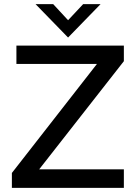

<svg xmlns="http://www.w3.org/2000/svg" viewBox="-20 -911 664 931"><path d="M310.1 -729 152.3 -891.1H237.8L310.1 -813L383.3 -891.1H467.8ZM37.6 0V-72.3L450.2 -601.1H59.6V-689.9H580.6V-614.3L169.9 -89.8H580.6V0Z"/></svg>

Font: HK Grotesk Medium
Style: Regular
Weight: 500
Designer: Alfredo Marco Pradil and Stefan Peev
Foundry: Hanken Design Co.
Version: Version 1.045;PS 001.045;hotconv 1.0.88;makeotf.lib2.5.64775